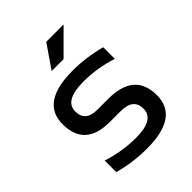

<svg xmlns="http://www.w3.org/2000/svg" viewBox="-200 -805 913 913"><g transform="rotate(-45 256.5 -349.0)"><path d="M68.4 -24.4V-102.5Q158.7 -73.2 251 -73.2Q373.5 -73.2 373.5 -146.5Q373.5 -214.8 288.1 -214.8H214.8Q48.8 -214.8 48.8 -366.2Q48.8 -512.7 262.2 -512.7Q354 -512.7 444.3 -488.3V-410.2Q354 -439.5 262.2 -439.5Q134.3 -439.5 134.3 -366.2Q134.3 -297.9 214.8 -297.9H288.1Q463.9 -297.9 463.9 -146.5Q463.9 0 251 0Q158.7 0 68.4 -24.4ZM271 -698.2H387.7L271 -581.5H190.9Z"/></g></svg>

Font: Voltera
Style: Regular
Weight: 400
Designer: Bernd Montag
Version: Version 1.301